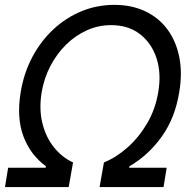

<svg xmlns="http://www.w3.org/2000/svg" viewBox="-29 -757 764 777"><path d="M-8.8 0 3.9 -78.1H155.3L157.2 -84Q94.2 -129.9 65.9 -205.1Q37.6 -280.3 54.7 -383.8Q67.4 -461.4 101.8 -526.1Q136.2 -590.8 187 -638.2Q237.8 -685.5 300.5 -711.4Q363.3 -737.3 433.6 -737.3Q503.9 -737.3 558.6 -711.4Q613.3 -685.5 648.4 -638.2Q683.6 -590.8 696.5 -526.1Q709.5 -461.4 696.3 -383.8Q679.7 -280.3 626.2 -205.1Q572.8 -129.9 495.1 -84L493.2 -78.1H645.5L632.8 0H374L391.6 -99.6Q441.4 -119.6 487.3 -160.4Q533.2 -201.2 566.7 -258.3Q600.1 -315.4 611.3 -383.8Q624.5 -460 604.5 -521.2Q584.5 -582.5 537.4 -618.9Q490.2 -655.3 420.9 -655.3Q369.1 -655.3 322.5 -634.3Q275.9 -613.3 238.3 -576.2Q200.7 -539.1 175 -490Q149.4 -440.9 139.6 -383.8Q128.4 -315.4 142.6 -258.3Q156.7 -201.2 189.7 -160.4Q222.7 -119.6 266.6 -99.6L249 0Z"/></svg>

Font: Inter Tight
Style: Italic
Weight: 400
Italic angle: -9.39999°
Designer: Rasmus Andersson
Foundry: rsms
Version: Version 3.002